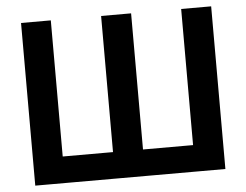

<svg xmlns="http://www.w3.org/2000/svg" viewBox="-51 -767 1062 829"><g transform="rotate(-5 480.5 -352.5)"><path d="M763 0V-705H893V0ZM69 0V-705H198V0ZM143 0V-115H842V0ZM416 0V-705H546V0Z"/></g></svg>

Font: TikTok Sans 24pt SemiBold
Style: Regular
Weight: 600
Version: Version 4.000